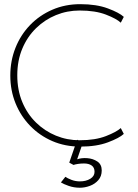

<svg xmlns="http://www.w3.org/2000/svg" viewBox="-20 -692 661 922"><path d="M362.5 -18.5Q437.5 -18.5 488.8 -38.5Q540 -58.5 560 -77L574.5 -49Q553 -29 498.2 -8.5Q443.5 12 365.5 12Q292.5 12 231.2 -14.5Q170 -41 124.8 -87.8Q79.5 -134.5 54.5 -196.2Q29.5 -258 29.5 -329Q29.5 -400 54.2 -462.2Q79 -524.5 124.2 -571.5Q169.5 -618.5 231 -645.2Q292.5 -672 365.5 -672Q443.5 -672 498.2 -651.5Q553 -631 574.5 -611L560 -583Q540 -602 488.8 -621.8Q437.5 -641.5 362.5 -641.5Q302.5 -641.5 248.8 -619.5Q195 -597.5 153 -556.5Q111 -515.5 87 -458.2Q63 -401 63 -330.5Q63 -259.5 87 -202Q111 -144.5 153 -103.5Q195 -62.5 248.8 -40.5Q302.5 -18.5 362.5 -18.5ZM350.5 -21 378 -7 350.5 73Q371 65.5 398.8 67.5Q426.5 69.5 447.5 83.5Q468.5 97.5 468.5 126.5Q468.5 154.5 452.2 173Q436 191.5 411.8 200.5Q387.5 209.5 363.5 209.5Q335.5 209.5 310.2 200.8Q285 192 272.5 184L294 157Q303.5 164 322.8 171.5Q342 179 363.5 179Q393 179 413.5 166.5Q434 154 434 133Q434 112.5 420.2 102.8Q406.5 93 383.5 93Q368 93 354 95.2Q340 97.5 333 100L312.5 89Z"/></svg>

Font: League Spartan Extralight
Style: Regular
Weight: 200
Foundry: The League of Moveable Type
Version: Version 2.300; ttfautohint (v1.8.3)